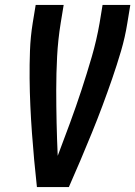

<svg xmlns="http://www.w3.org/2000/svg" viewBox="-20 -755 546 775"><path d="M129 0Q123 -54 118 -108.5Q113 -163 109 -218Q105 -273 102.5 -328Q100 -383 99.5 -438.5Q99 -494 101 -550Q103 -606 112 -662L124 -735H237L225 -662Q214 -594 210.5 -526.5Q207 -459 207 -392Q207 -325 208.5 -258.5Q210 -192 213 -126Q238 -192 262.5 -258.5Q287 -325 309 -392Q331 -459 350.5 -526Q370 -593 382 -662L394 -735H506L494 -662Q485 -605 468.5 -549Q452 -493 433 -438Q414 -383 393.5 -328Q373 -273 350.5 -218Q328 -163 305 -108.5Q282 -54 258 0Z"/></svg>

Font: Iosevka Curly Oblique
Style: Bold
Weight: 700
Italic angle: -9°
Monospace: yes
Designer: Belleve Invis
Foundry: Belleve Invis
Version: Version 11.1.0; ttfautohint (v1.8.3)